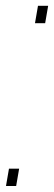

<svg xmlns="http://www.w3.org/2000/svg" viewBox="-40 -622 181 642"><path d="M-10 -58 -20 0H14L24 -58ZM87 -602.5 77 -544.5H111L121 -602.5Z"/></svg>

Font: Anybody UltraCondensed ExtraLight
Style: Italic
Weight: 250
Width: 1
Italic angle: -10°
Version: Version 1.113;gftools[0.9.25]